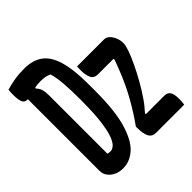

<svg xmlns="http://www.w3.org/2000/svg" viewBox="-199 -854 997 997"><g transform="rotate(-45 300.0 -355.0)"><path d="M137 -720Q199 -720 238.5 -691.5Q278 -663 297 -598Q316 -533 316 -424V-377Q316 -232 291 -147.5Q266 -63 225 -26.5Q184 10 135 10Q83 10 54 -24Q46 -34 42 -44Q38 -54 38 -74V-594H34Q14 -594 7 -611.5Q0 -629 0 -664Q0 -675 0.5 -683.5Q1 -692 2 -700Q31 -709 64 -714.5Q97 -720 137 -720ZM130 -102Q139 -99 151 -99Q163 -99 177 -110.5Q191 -122 203 -153.5Q215 -185 222.5 -244Q230 -303 230 -398V-407Q230 -471 226 -521Q222 -571 212 -602Q188 -614 150 -614Q138 -614 127.5 -613Q117 -612 108 -610L106 -604Q120 -591 125 -573.5Q130 -556 130 -529ZM339 -534H536Q554 -534 567 -521Q580 -508 587.5 -489Q595 -470 595 -453V-447Q595 -432 584.5 -402Q574 -372 555.5 -333Q537 -294 513.5 -252Q490 -210 463 -171Q452 -154 440 -140Q428 -126 416 -112L417 -106H551Q575 -106 585 -90.5Q595 -75 595 -40Q595 -17 592 0H386Q357 0 345.5 -22.5Q334 -45 334 -88V-97Q373 -151 410.5 -217Q448 -283 476 -354Q483 -371 489.5 -388Q496 -405 502 -422L500 -428H387Q359 -428 348.5 -449Q338 -470 338 -507Q338 -515 338.5 -521.5Q339 -528 339 -534Z"/></g></svg>

Font: Recursive Mn Csl St Med
Style: Regular
Weight: 500
Monospace: yes
Version: Version 1.079;hotconv 1.0.112;makeotfexe 2.5.65598; ttfautoh